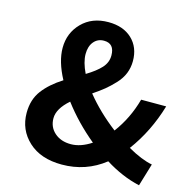

<svg xmlns="http://www.w3.org/2000/svg" viewBox="-111 -862 971 985"><g transform="rotate(15 374.5 -370.0)"><path d="M200 -205Q200 -158 233.5 -128.5Q267 -99 320 -99Q372 -99 428 -136Q332 -215 261 -309Q200 -256 200 -205ZM274 -566Q274 -523 301 -467Q351 -497 377.5 -526Q404 -555 404 -592Q404 -656 348 -656Q315 -656 294.5 -631.5Q274 -607 274 -566ZM749 -106 713 14Q620 -7 529 -64Q430 14 302 14Q190 14 125 -46Q60 -106 60 -196Q60 -267 97 -316Q134 -365 199 -406Q152 -494 152 -566Q152 -645 205.5 -699.5Q259 -754 346 -754Q425 -754 471.5 -710Q518 -666 518 -593Q518 -558 505.5 -527Q493 -496 467 -468.5Q441 -441 418.5 -422.5Q396 -404 359 -379Q425 -297 519 -225Q581 -308 610 -413H743Q701 -271 618 -159Q694 -116 749 -106Z"/></g></svg>

Font: NotoSansHansBold
Style: Bold
Weight: 700
Designer: Ryoko NISHIZUKA  (kana & ideographs); Paul D. Hunt (Latin, Greek & Cyrillic); Wenlong ZHANG  (bopomofo); Sandoll Communi
Foundry: Adobe Systems Incorporated
Version: Version 1.00;December 8, 2021;FontCreator 13.0.0.2675 64-bit